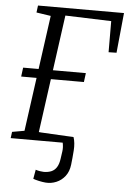

<svg xmlns="http://www.w3.org/2000/svg" viewBox="-63 -788 707 1061"><g transform="rotate(5 290.5 -257.5)"><path d="M230.5 228Q213.5 226.5 193.8 222.2Q174 218 161.5 213L170.5 162Q180.5 165.5 194 167.8Q207.5 170 215 170Q240 170 258 162.2Q276 154.5 287.2 136.5Q298.5 118.5 302.5 88Q305 71.5 308.2 48.2Q311.5 25 306 0H58.5L157.5 -47L363 -36Q373.5 -4.5 370.5 37.8Q367.5 80 363 117.5Q358.5 155.5 338.8 181Q319 206.5 290.2 218.5Q261.5 230.5 230.5 228ZM45.5 -344 52 -394H400L393.5 -344ZM17.5 0 22 -35 90 -47 179 -692 99 -704 104 -743H581L559 -521L515 -520L514.5 -692.5L259.5 -701L169.5 -47L284.5 -35L281 0Z"/></g></svg>

Font: Merriweather 7pt Light
Style: Italic
Weight: 300
Italic angle: -7.8°
Designer: Eben Sorkin
Foundry: Eben Sorkin
Version: Version 2.200;gftools[0.9.31]